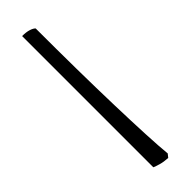

<svg xmlns="http://www.w3.org/2000/svg" viewBox="43 -244 538 538"><g transform="rotate(45 312.5 25.0)"><path d="M47 53Q47 37 50.5 26Q54 15 59 11Q141 11 219.5 10Q298 9 366.5 7Q435 5 487 2.5Q539 0 568 -3L578 5Q577 22 573.5 34Q570 46 567 53Z"/></g></svg>

Font: Texturina Medium 12pt ExtraLight
Style: Regular
Weight: 250
Version: Version 1.002